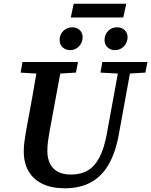

<svg xmlns="http://www.w3.org/2000/svg" viewBox="-20 -998 814 1034"><path d="M220 -599 91 -607 101 -664H400L389 -607L258 -599ZM329 16Q259 16 209.5 -7.5Q160 -31 134 -75.5Q108 -120 108 -182Q108 -208 111.5 -235Q115 -262 120 -291L133 -361Q143 -411 151.5 -461.5Q160 -512 169 -562.5Q178 -613 187 -664H316L247 -291Q242 -263 238.5 -237.5Q235 -212 235 -183Q235 -147 248.5 -118.5Q262 -90 290 -74Q318 -58 362 -58Q416 -58 453.5 -80.5Q491 -103 516 -151Q541 -199 555 -276L626 -664H691L619 -269Q601 -173 563.5 -109.5Q526 -46 467.5 -15Q409 16 329 16ZM632 -601 521 -607 531 -664H774L763 -607L661 -601ZM358 -728Q334 -728 317.5 -743Q301 -758 301 -783Q301 -812 321 -831.5Q341 -851 369 -851Q394 -851 409.5 -836Q425 -821 425 -798Q425 -769 405.5 -748.5Q386 -728 358 -728ZM599 -728Q576 -728 559.5 -743Q543 -758 543 -783Q543 -812 562.5 -831.5Q582 -851 610 -851Q635 -851 651 -836Q667 -821 667 -798Q667 -769 647.5 -748.5Q628 -728 599 -728ZM361 -904 377 -978H660L644 -904Z"/></svg>

Font: Source Serif 4 SemiBold
Style: Italic
Weight: 600
Italic angle: -12°
Designer: Frank Grießhammer
Foundry: Adobe Systems Incorporated
Version: Version 4.004;hotconv 1.0.116;makeotfexe 2.5.65601